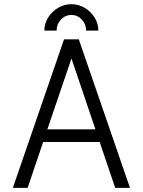

<svg xmlns="http://www.w3.org/2000/svg" viewBox="-20 -914 695 934"><path d="M540.5 0 464.8 -223.1H189.9L114.3 0H42.5L291.5 -722.7H363.3L612.3 0ZM327.6 -629.4 210.4 -284.7H444.3ZM327.1 -893.6Q362.3 -893.6 392.1 -875.7Q421.9 -857.9 440.2 -828.6Q458.5 -799.3 458.5 -765.1H398.9Q398.9 -796.9 377.9 -819.1Q356.9 -841.3 327.1 -841.3Q297.9 -841.3 276.6 -819.1Q255.4 -796.9 255.4 -765.1H195.8Q195.8 -799.3 214.1 -828.6Q232.4 -857.9 262.2 -875.7Q292 -893.6 327.1 -893.6Z"/></svg>

Font: Giphurs Light
Style: Regular
Weight: 300
Version: Version 0.920; ttfautohint (v1.8.4.7-5d5b)